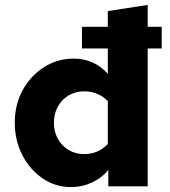

<svg xmlns="http://www.w3.org/2000/svg" viewBox="-20 -757 691 780"><path d="M268 3Q205 3 153 -32.5Q101 -68 70.5 -127.5Q40 -187 40 -259Q40 -332 72 -390.5Q104 -449 158.5 -484Q213 -519 280 -519Q321 -519 356.5 -503Q392 -487 418 -457V-560H313V-648H418V-712L580 -737V-648H637V-560H580V0H420V-67Q395 -35 354.5 -16Q314 3 268 3ZM322 -131Q351 -131 375 -141.5Q399 -152 418 -172V-346Q399 -366 374.5 -376Q350 -386 322 -386Q287 -386 259 -369.5Q231 -353 215 -324Q199 -295 199 -258Q199 -222 215 -193Q231 -164 259 -147.5Q287 -131 322 -131Z"/></svg>

Font: Red Hat Text VF
Style: Regular
Weight: 300
Designer: Pentagram, MCKL
Foundry: Pentagram, MCKL
Version: Version 1.023